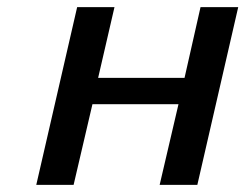

<svg xmlns="http://www.w3.org/2000/svg" viewBox="-20 -520 690 540"><path d="M535 0 650 -500H544L499 -301H256L302 -500H197L82 0H187L240 -227H482L429 0Z"/></svg>

Font: Perun Medium Italic
Style: Regular
Weight: 500
Italic angle: -12°
Foundry: Copyright (c) Stefan Peev, Context Ltd, 2016
Version: Version 1.026